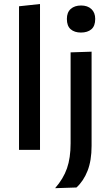

<svg xmlns="http://www.w3.org/2000/svg" viewBox="-20 -764 564 979"><path d="M77 0V-732L184 -743.5V0ZM261 195.5Q303 147.5 321.5 94.5Q340 41.5 340 -33V-497L447 -500.5V-20Q447 54.5 426.5 106.8Q406 159 370 192ZM392.5 -598Q360 -598 340.5 -614.8Q321 -631.5 321 -667.5Q321 -701 340.8 -718.5Q360.5 -736 393.5 -736Q426.5 -736 446 -717.8Q465.5 -699.5 465.5 -667.5Q465.5 -631.5 446 -614.8Q426.5 -598 392.5 -598Z"/></svg>

Font: Heraclito Medium
Style: Regular
Weight: 500
Designer: Kostas Bartsokas (font) & Cristiano Sobral (main changes)
Foundry: Kostas Bartsokas (font) & Cristiano Sobral (main changes)
Version: Version 1.00;July 8, 2020;FontCreator 13.0.0.2655 64-bit